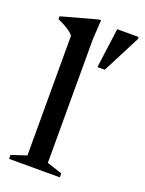

<svg xmlns="http://www.w3.org/2000/svg" viewBox="-137 -781 641 848"><g transform="rotate(20 184.0 -357.0)"><path d="M182 -42 253.5 -18.5V0H15V-18.5L86 -42V-605Q79 -613.5 68.5 -621.5Q58 -629.5 43.2 -637.8Q28.5 -646 9 -654.5V-668L176.5 -714H187.5L182 -625.5ZM243 -514.5 268 -701.5H368.5V-691.5L277.5 -514.5Z"/></g></svg>

Font: Newsreader 24pt Medium
Style: Regular
Weight: 500
Designer: Hugues Gentile
Foundry: Production Type
Version: Version 1.003